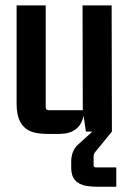

<svg xmlns="http://www.w3.org/2000/svg" viewBox="-20 -499 496 728"><path d="M206.1 8.8Q283.2 7.8 296.9 -60.5L305.7 0H330.1L275.4 49.8Q250 73.2 250 114.3V137.7Q250 196.3 308.6 206.1Q326.2 209 348.6 209H420.9V135.7H341.8Q335.9 133.8 335 128.9V91.8Q335.9 83 342.8 75.2L404.3 0L403.3 -478.5H293L293.9 -81.1H165Q153.3 -81.1 153.3 -92.8V-478.5H43V-103.5Q43 -17.6 104.5 2Q127.9 8.8 161.1 8.8Z"/></svg>

Font: Gemunu Libre
Style: Bold
Weight: 700
Designer: Pushpananda Ekanayake, Sol Matas, Kosala Senevirathne
Foundry: Mooniak
Version: Version 1.001